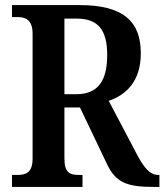

<svg xmlns="http://www.w3.org/2000/svg" viewBox="-20 -734 646 754"><path d="M27 0H304V-47H290C256 -47 233 -54 233 -111V-312H294L400 -90C435 -15 483 0 582 0H606V-47H602C569 -47 546 -74 517 -129L407 -338C474 -361 533 -413 533 -525C533 -650 464 -714 293 -714H27V-667H48C77 -667 108 -659 108 -602V-111C108 -54 79 -47 48 -47H27ZM279 -364H233V-661H281C365 -661 401 -617 401 -518C401 -418 366 -364 279 -364Z"/></svg>

Font: Noto Serif Ethiopic Condensed SemiBold
Style: Regular
Weight: 600
Width: 3
Designer: Monotype Design Team
Foundry: Monotype Imaging Inc.
Version: Version 2.102